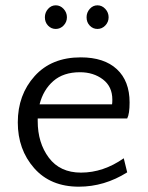

<svg xmlns="http://www.w3.org/2000/svg" viewBox="-20 -691 556 723"><path d="M284 -475Q372 -475 420 -430.5Q468 -386 468 -305Q468 -262 459 -245H122V-235Q122 -153 164 -97Q206 -41 285 -41Q369 -41 446 -95L459 -42Q373 12 277 12Q170 12 108.5 -58Q47 -128 47 -230Q47 -334 110.5 -404.5Q174 -475 284 -475ZM281 -419Q219 -419 181 -386Q143 -353 129 -298H402Q403 -304 403 -316Q403 -365 367.5 -392Q332 -419 281 -419ZM306 -626Q306 -644 318 -657.5Q330 -671 347 -671Q364 -671 376.5 -657.5Q389 -644 389 -626Q389 -608 376.5 -595Q364 -582 347 -582Q330 -582 318 -594.5Q306 -607 306 -626ZM149 -626Q149 -644 161 -657.5Q173 -671 190 -671Q207 -671 219.5 -657.5Q232 -644 232 -626Q232 -608 219.5 -595Q207 -582 190 -582Q173 -582 161 -594.5Q149 -607 149 -626Z"/></svg>

Font: Quattrocento Sans
Style: Regular
Weight: 400
Designer: Pablo Impallari
Foundry: Pablo Impallari, Igino Marini, Brenda Gallo
Version: Version 2.000